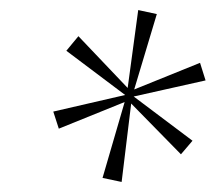

<svg xmlns="http://www.w3.org/2000/svg" viewBox="-20 -780 429 382"><path d="M222 -418 241 -574 340 -473 363 -500 246 -588 389 -620 378 -655 247 -602 292 -752 255 -760 234 -605 136 -708 112 -679 229 -591 86 -558 97 -524 228 -577 184 -426Z"/></svg>

Font: Noto Serif Condensed Thin
Style: Italic
Weight: 100
Width: 3
Italic angle: -12°
Designer: Monotype Design Team
Foundry: Monotype Imaging Inc.
Version: Version 2.013